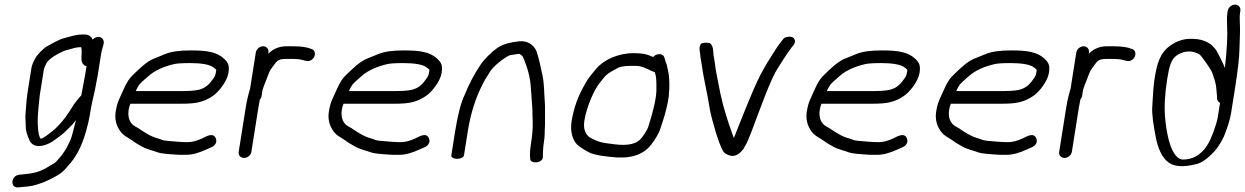

<svg xmlns="http://www.w3.org/2000/svg" viewBox="-20 -684 5408 834"><path d="M350 -534H337C306.4 -534 285.2 -524.5 262.8 -519.4C236.1 -513.3 204 -493.5 186.3 -483.9C168.2 -474.5 140.3 -445.6 131.8 -428.2C127.2 -418.6 119.1 -405 116.5 -388.5L99.1 -278.8C97.6 -269.4 96.5 -260.1 95.7 -250.9L91.5 -198.7C88.6 -169.3 91.7 -166.1 91.7 -136.2C91.7 -116.9 97.7 -96.1 108.9 -73.1C125.2 -39.5 167.5 -47.4 197.2 -63.2C203.8 -66.7 210.2 -70.8 216.1 -75.2C222.5 -79.9 229.8 -85.3 238.1 -91.2C260.5 -107.5 261.8 -111.7 283 -131.4C292.3 -140.1 301.1 -150.1 309.9 -162.2C304.2 -137.7 297.4 -113 291.5 -91.6C286.9 -74.9 281.3 -67.6 272.5 -48.1C267.1 -36 257.4 -23.2 248.3 -9.9L222.9 19.6C222.2 20.4 209.2 29.8 187.4 41.8L187.1 41.9L186.9 42.1C147.2 66 121.5 69.2 72.5 74.1L61.9 75.1L61.5 75.2C42.9 78.2 33.5 95 33.8 107.8C34 119.5 41.5 132.2 61.1 129.8L70.3 128.9C91.1 126.7 116 125.7 138.3 118.3C167.2 108.8 171.7 107.9 209 89.1C246.3 70.2 256.3 59.6 275.9 35.8C309 1.7 334.9 -48.1 353.2 -111.8C361.3 -139.8 367 -164.7 370.5 -186.5C373.8 -207.6 376.6 -223.2 378.8 -232.9L392.5 -293.9L405 -359.9L419 -448.5C420.7 -459.1 423.3 -470.1 427 -481.4L427.2 -481.9L430.2 -493.9L430.3 -494.5C432.7 -509.6 424.9 -522.2 409.4 -523.5C399.6 -524.3 390 -520 382.9 -512.1C377.3 -524.2 365.7 -534 350 -534ZM333.1 -269.6C333.1 -269.6 330.6 -267.2 329.2 -265.6L320.6 -255.6C313.7 -247.1 307.9 -239.9 302.6 -232.9L302.1 -232.3L301.7 -231.6C275.7 -188.3 252.3 -156.9 232.8 -137.6C220.2 -125.3 218.7 -122.7 204.6 -112C191.4 -102 169.1 -82.9 156.3 -81.4C156.1 -81.7 154.1 -84.9 152.5 -88.3C149.5 -95 147.2 -104.4 146 -116.5C141.9 -161.3 144 -177.4 147.2 -216.3L152.5 -268.9L170.7 -383.5C171.1 -386.2 174.8 -396.2 182.3 -410.4C187.4 -420.2 203.7 -434.8 233.6 -451.1C249.1 -459.5 261.6 -464.5 270.5 -466.6C294.1 -472 307 -479 328.3 -479H332.8C334.5 -472.3 335.4 -461.6 334.4 -447.5C333.3 -432.4 330.9 -404.7 351.4 -398.2C353 -397.7 352.6 -397.7 355.9 -397.3L349.3 -355.7L336.5 -287.7C335.5 -281.4 334.7 -276.9 333.1 -269.6Z M585.4 -317C588.4 -321.1 603 -335.2 628.5 -356.7C655.4 -379 691.1 -395.3 737.8 -405.9C748 -408.3 771.5 -410 805.4 -410C849 -410 892 -405.1 909 -389.7C922.2 -377.7 920.2 -386.7 917 -366C915.8 -358.6 913.1 -352 907.8 -344.6C890.9 -319 873.8 -304.7 856.8 -298.5L856.2 -298.2L855.5 -297.9C844.3 -292.5 817.7 -288.5 777.2 -288.5L569.6 -288.5C574.2 -298.4 579.5 -308.9 585.4 -317ZM768.5 -233.5C826.7 -233.5 863.2 -238.6 905.8 -268.2C930.3 -285.2 966.4 -330.9 972.1 -366.5C977.3 -399.8 972 -411.2 952.7 -429.4C921.2 -458.9 876.5 -465 808.5 -465C760.3 -465 723.3 -460.3 696.3 -448.7C679.1 -441.7 662.2 -434.8 645.3 -428.1C613.4 -414 585 -384.2 565.7 -366.6C541.4 -344.3 530.5 -327.4 514.9 -291.3C499.4 -255.2 489.6 -243.6 482.5 -199C477.5 -167.2 484.6 -138.2 502.9 -113.2C518.4 -92.1 540.3 -84.4 555 -73.2C569.1 -62.5 582.7 -55.3 598.3 -46.4C616 -36.2 649.3 -28.4 665.1 -22.2C678.4 -17 707.7 -14.6 759.4 -11.5L759.9 -11.5H788.5C814.6 -11.5 843.9 -19.7 876.5 -34.8L899.1 -44.8C906.6 -48.3 913.9 -53.6 917.5 -62.2C920.7 -69.5 919.8 -76.7 917.5 -82.5C907.3 -109 879.5 -93.9 858.7 -83C834.7 -72 813.7 -66.5 795.8 -66.5C762.6 -66.5 731.1 -70.3 704.8 -72.4C683 -74.2 686.2 -77.4 655.8 -85.8C641.8 -89.7 619.9 -101 591.7 -119.8C584.5 -125.2 577.3 -129.7 569.8 -133.4C545.1 -145.5 533.3 -172.1 538.9 -207.5C540.9 -220.3 543.1 -225.4 546.4 -233.5Z M1066.3 -298.9C1058.6 -273.7 1051.7 -244.4 1047.3 -216.6L1016.8 -24.1C1014.6 -9.8 1025.1 2 1040.2 2C1055.2 2 1069.5 -9.8 1071.8 -24L1102.2 -215.8C1104 -227.6 1106.1 -238.7 1108.4 -249.2L1108.5 -249.5L1108.9 -251.8C1111.6 -254.8 1115.4 -261.5 1116.3 -266.9L1120.6 -294.4C1123.8 -304.3 1129.5 -319.7 1137.3 -338.8C1147.3 -363.2 1149.2 -374.3 1159.6 -387.4C1181 -414.5 1181.6 -428 1221.3 -428H1255.7C1270.4 -428 1283.6 -426.4 1295.3 -423.2C1308.1 -419.7 1317.8 -416.2 1328.8 -421.3C1344.9 -428.8 1350.7 -446.2 1346.6 -458.3C1344.4 -464.4 1341.7 -468.5 1331.5 -471.7C1314.3 -479.2 1287.6 -483 1253.2 -483H1224C1194.3 -483 1167.8 -472.8 1147 -452C1146.3 -451.3 1146.1 -451.1 1145.3 -450.3L1146.1 -455.5C1148.5 -470.5 1138 -483 1123 -483C1108 -483 1093.5 -470.5 1091.1 -455.5Z M1511.4 -317C1514.4 -321.1 1529 -335.2 1554.5 -356.7C1581.4 -379 1617.1 -395.3 1663.8 -405.9C1674 -408.3 1697.5 -410 1731.4 -410C1775 -410 1818 -405.1 1835 -389.7C1848.2 -377.7 1846.2 -386.7 1843 -366C1841.8 -358.6 1839.1 -352 1833.8 -344.6C1816.9 -319 1799.8 -304.7 1782.8 -298.5L1782.2 -298.2L1781.5 -297.9C1770.3 -292.5 1743.7 -288.5 1703.2 -288.5L1495.6 -288.5C1500.2 -298.4 1505.5 -308.9 1511.4 -317ZM1694.5 -233.5C1752.7 -233.5 1789.2 -238.6 1831.8 -268.2C1856.3 -285.2 1892.4 -330.9 1898.1 -366.5C1903.3 -399.8 1898 -411.2 1878.7 -429.4C1847.2 -458.9 1802.5 -465 1734.5 -465C1686.3 -465 1649.3 -460.3 1622.3 -448.7C1605.1 -441.7 1588.2 -434.8 1571.3 -428.1C1539.4 -414 1511 -384.2 1491.7 -366.6C1467.4 -344.3 1456.5 -327.4 1440.9 -291.3C1425.4 -255.2 1415.6 -243.6 1408.5 -199C1403.5 -167.2 1410.6 -138.2 1428.9 -113.2C1444.4 -92.1 1466.3 -84.4 1481 -73.2C1495.1 -62.5 1508.7 -55.3 1524.3 -46.4C1542 -36.2 1575.3 -28.4 1591.1 -22.2C1604.4 -17 1633.7 -14.6 1685.4 -11.5L1685.9 -11.5H1714.5C1740.6 -11.5 1769.9 -19.7 1802.5 -34.8L1825.1 -44.8C1832.6 -48.3 1839.9 -53.6 1843.5 -62.2C1846.7 -69.5 1845.8 -76.7 1843.5 -82.5C1833.3 -109 1805.5 -93.9 1784.7 -83C1760.7 -72 1739.7 -66.5 1721.8 -66.5C1688.6 -66.5 1657.1 -70.3 1630.8 -72.4C1609 -74.2 1612.2 -77.4 1581.8 -85.8C1567.8 -89.7 1545.9 -101 1517.7 -119.8C1510.5 -125.2 1503.3 -129.7 1495.8 -133.4C1471.1 -145.5 1459.3 -172.1 1464.9 -207.5C1466.9 -220.3 1469.1 -225.4 1472.4 -233.5Z M1965.5 6C1980.6 6 1994.1 -0.8 1995.4 -9L2012.2 -115C2022.2 -178.1 2039.2 -236.7 2063.1 -290.6C2084.6 -337.3 2090.7 -344 2110.5 -375.8C2124.1 -396.7 2169.5 -433.2 2193.2 -443.6C2199 -445.8 2213.9 -446.5 2233.5 -450.2C2236.7 -449.8 2243.9 -447.1 2250.9 -437.8C2273.2 -388.1 2284 -342 2286.1 -299.7C2287 -282.8 2288.4 -264 2290.2 -243.3C2294.3 -195.4 2291.6 -206.1 2294 -153C2294.8 -128.1 2292.2 -96.1 2286 -57C2282.2 -33.1 2281.1 -12.9 2283 6.7C2282.7 16.7 2295.9 22.1 2309.1 21.3C2323.2 20.3 2338.4 11.7 2337.9 -1.2C2338.4 -18.7 2338.7 -42.4 2342.2 -64.2C2344.7 -80.3 2346 -92.6 2346 -102C2345.5 -121.7 2348.3 -137.4 2347.4 -162.5C2346.6 -190.4 2348.7 -213.7 2346.5 -241.9C2343.4 -277.2 2344.2 -320.5 2336.6 -355.5C2329.3 -390.1 2322.5 -424.1 2310.1 -463C2310.1 -463 2309.9 -462.6 2309.9 -462.6C2309.9 -462.6 2309.8 -463 2309.8 -463C2296 -491.6 2269.6 -508.6 2233.2 -504.4C2200.5 -500.4 2172.5 -495.8 2142.5 -477.4C2126.7 -466.3 2117.2 -458.3 2110.2 -450.3C2104.6 -445.8 2099.5 -441.1 2094.8 -436C2084.3 -424 2076 -417 2064.1 -397.6C2040 -362 2018.2 -320.7 1998.6 -272.4C1982.3 -239 1968.5 -186.1 1957.2 -115L1940.4 -9C1939.1 -0.8 1950.5 6 1965.5 6Z M2828 -357.2C2830.3 -349.1 2831.9 -326.2 2831.2 -290.9C2830.5 -257.6 2818.9 -204.5 2795.9 -133C2792.4 -122.2 2782.6 -105.2 2766.2 -84.1C2747.2 -60.2 2711.4 -49.1 2648.3 -57.4C2595.7 -64.2 2583.4 -64.1 2540.1 -88.1C2521.3 -103.3 2513 -126.3 2518.4 -160.2C2527.7 -219.3 2561.3 -296.8 2586.9 -326.3C2594.1 -334.6 2600.7 -342.7 2608.9 -353.5C2623.7 -368.4 2637.2 -373.8 2663.7 -389C2672 -393.7 2691.4 -398 2721.8 -398C2756.6 -398 2761.9 -398.1 2791.6 -384.7C2805.3 -377.7 2815.3 -373.2 2824.1 -370.6C2824.7 -368.6 2826.3 -362.8 2828 -357.2ZM2815.4 -437.1C2794.6 -446 2780.5 -453 2730.5 -453C2663.8 -453 2599.8 -422.7 2568.9 -384.4L2545.5 -355.9C2537.2 -345.9 2528.7 -332.7 2520.2 -317.2C2491.2 -267.8 2472 -214.5 2463.1 -158.5C2457.2 -120.9 2462.7 -88.6 2480.6 -63.3C2488.7 -51.8 2506.4 -39.9 2534.5 -24.2C2547.3 -17 2565.5 -11.8 2593.9 -7.2L2630.6 -2.6C2713.8 7.7 2771.8 -8.5 2809.1 -56.1C2828.9 -83.2 2841.5 -104.2 2847.3 -121.9C2861.7 -165.6 2874.7 -200 2884.6 -262.5L2884.6 -262.9L2884.7 -263.2C2889.7 -314.2 2888 -356.5 2878.8 -390.4C2876.9 -397.6 2877.3 -403.1 2871.9 -413.9L2866.6 -432C2863 -448 2847 -451.9 2830.8 -446.2C2825.7 -444.4 2822.2 -442.2 2817.5 -436.2C2817.1 -436.4 2816 -436.8 2815.4 -437.1Z M3019.1 -465.3C3020.4 -457.8 3021.1 -452.4 3021.3 -449.6C3022.4 -428 3027.4 -412.6 3030.5 -387.2C3034.8 -354.7 3049.6 -289.1 3054.7 -259.1L3063.6 -208.1C3070 -171.4 3101.8 -58.2 3120.8 -27.6C3124.7 -20.8 3134.2 -13.7 3146.3 -9.6C3180 2.3 3199.9 -27 3203.7 -30.5C3212.7 -39.3 3212.3 -44.1 3218 -52.5C3224.6 -62.7 3233.2 -83.3 3246.3 -117.4C3258.9 -151.5 3277.2 -200.6 3301.8 -264.5C3326 -326.3 3345.3 -367.6 3357.8 -386.7C3384.7 -428.2 3386.6 -433.6 3417.8 -477.2L3426.1 -487L3426.5 -487.9C3438.4 -501.9 3432.7 -516.7 3422 -522.6C3411.8 -526 3395.6 -525.5 3385.1 -517.9L3376.3 -507C3363.8 -491.7 3351 -473 3337.5 -451C3320.3 -422.2 3314.2 -416.2 3293.7 -378.1C3280.1 -355.9 3259.4 -310.6 3230.2 -240.2C3201 -168.8 3182.4 -122.5 3174.3 -100.7C3172 -94.9 3169.7 -89.9 3167.3 -84.9C3151.4 -130.9 3141.6 -153.8 3121.5 -226.1L3109.5 -275.9C3103.3 -308.7 3097.9 -336.8 3093 -359.5C3085.5 -397 3086.2 -412 3079.5 -443.5C3077.7 -450.4 3081.4 -487.1 3062.6 -497C3049.2 -500.1 3032.7 -498.9 3024.9 -493.5C3018.8 -485 3017.5 -474.9 3019.1 -465.3Z M3587.4 -317C3590.4 -321.1 3605 -335.2 3630.5 -356.7C3657.4 -379 3693.1 -395.3 3739.8 -405.9C3750 -408.3 3773.5 -410 3807.4 -410C3851 -410 3894 -405.1 3911 -389.7C3924.2 -377.7 3922.2 -386.7 3919 -366C3917.8 -358.6 3915.1 -352 3909.8 -344.6C3892.9 -319 3875.8 -304.7 3858.8 -298.5L3858.2 -298.2L3857.5 -297.9C3846.3 -292.5 3819.7 -288.5 3779.2 -288.5L3571.6 -288.5C3576.2 -298.4 3581.5 -308.9 3587.4 -317ZM3770.5 -233.5C3828.7 -233.5 3865.2 -238.6 3907.8 -268.2C3932.3 -285.2 3968.4 -330.9 3974.1 -366.5C3979.3 -399.8 3974 -411.2 3954.7 -429.4C3923.2 -458.9 3878.5 -465 3810.5 -465C3762.3 -465 3725.3 -460.3 3698.3 -448.7C3681.1 -441.7 3664.2 -434.8 3647.3 -428.1C3615.4 -414 3587 -384.2 3567.7 -366.6C3543.4 -344.3 3532.5 -327.4 3516.9 -291.3C3501.4 -255.2 3491.6 -243.6 3484.5 -199C3479.5 -167.2 3486.6 -138.2 3504.9 -113.2C3520.4 -92.1 3542.3 -84.4 3557 -73.2C3571.1 -62.5 3584.7 -55.3 3600.3 -46.4C3618 -36.2 3651.3 -28.4 3667.1 -22.2C3680.4 -17 3709.7 -14.6 3761.4 -11.5L3761.9 -11.5H3790.5C3816.6 -11.5 3845.9 -19.7 3878.5 -34.8L3901.1 -44.8C3908.6 -48.3 3915.9 -53.6 3919.5 -62.2C3922.7 -69.5 3921.8 -76.7 3919.5 -82.5C3909.3 -109 3881.5 -93.9 3860.7 -83C3836.7 -72 3815.7 -66.5 3797.8 -66.5C3764.6 -66.5 3733.1 -70.3 3706.8 -72.4C3685 -74.2 3688.2 -77.4 3657.8 -85.8C3643.8 -89.7 3621.9 -101 3593.7 -119.8C3586.5 -125.2 3579.3 -129.7 3571.8 -133.4C3547.1 -145.5 3535.3 -172.1 3540.9 -207.5C3542.9 -220.3 3545.1 -225.4 3548.4 -233.5Z M4149.4 -317C4152.4 -321.1 4167 -335.2 4192.5 -356.7C4219.4 -379 4255.1 -395.3 4301.8 -405.9C4312 -408.3 4335.5 -410 4369.4 -410C4413 -410 4456 -405.1 4473 -389.7C4486.2 -377.7 4484.2 -386.7 4481 -366C4479.8 -358.6 4477.1 -352 4471.8 -344.6C4454.9 -319 4437.8 -304.7 4420.8 -298.5L4420.2 -298.2L4419.5 -297.9C4408.3 -292.5 4381.7 -288.5 4341.2 -288.5L4133.6 -288.5C4138.2 -298.4 4143.5 -308.9 4149.4 -317ZM4332.5 -233.5C4390.7 -233.5 4427.2 -238.6 4469.8 -268.2C4494.3 -285.2 4530.4 -330.9 4536.1 -366.5C4541.3 -399.8 4536 -411.2 4516.7 -429.4C4485.2 -458.9 4440.5 -465 4372.5 -465C4324.3 -465 4287.3 -460.3 4260.3 -448.7C4243.1 -441.7 4226.2 -434.8 4209.3 -428.1C4177.4 -414 4149 -384.2 4129.7 -366.6C4105.4 -344.3 4094.5 -327.4 4078.9 -291.3C4063.4 -255.2 4053.6 -243.6 4046.5 -199C4041.5 -167.2 4048.6 -138.2 4066.9 -113.2C4082.4 -92.1 4104.3 -84.4 4119 -73.2C4133.1 -62.5 4146.7 -55.3 4162.3 -46.4C4180 -36.2 4213.3 -28.4 4229.1 -22.2C4242.4 -17 4271.7 -14.6 4323.4 -11.5L4323.9 -11.5H4352.5C4378.6 -11.5 4407.9 -19.7 4440.5 -34.8L4463.1 -44.8C4470.6 -48.3 4477.9 -53.6 4481.5 -62.2C4484.7 -69.5 4483.8 -76.7 4481.5 -82.5C4471.3 -109 4443.5 -93.9 4422.7 -83C4398.7 -72 4377.7 -66.5 4359.8 -66.5C4326.6 -66.5 4295.1 -70.3 4268.8 -72.4C4247 -74.2 4250.2 -77.4 4219.8 -85.8C4205.8 -89.7 4183.9 -101 4155.7 -119.8C4148.5 -125.2 4141.3 -129.7 4133.8 -133.4C4109.1 -145.5 4097.3 -172.1 4102.9 -207.5C4104.9 -220.3 4107.1 -225.4 4110.4 -233.5Z M4630.3 -298.9C4622.6 -273.7 4615.7 -244.4 4611.3 -216.6L4580.8 -24.1C4578.6 -9.8 4589.1 2 4604.2 2C4619.2 2 4633.5 -9.8 4635.8 -24L4666.2 -215.8C4668 -227.6 4670.1 -238.7 4672.4 -249.2L4672.5 -249.5L4672.9 -251.8C4675.6 -254.8 4679.4 -261.5 4680.3 -266.9L4684.6 -294.4C4687.8 -304.3 4693.5 -319.7 4701.3 -338.8C4711.3 -363.2 4713.2 -374.3 4723.6 -387.4C4745 -414.5 4745.6 -428 4785.3 -428H4819.7C4834.4 -428 4847.6 -426.4 4859.3 -423.2C4872.1 -419.7 4881.8 -416.2 4892.8 -421.3C4908.9 -428.8 4914.7 -446.2 4910.6 -458.3C4908.4 -464.4 4905.7 -468.5 4895.5 -471.7C4878.3 -479.2 4851.6 -483 4817.2 -483H4788C4758.3 -483 4731.8 -472.8 4711 -452C4710.3 -451.3 4710.1 -451.1 4709.3 -450.3L4710.1 -455.5C4712.5 -470.5 4702 -483 4687 -483C4672 -483 4657.5 -470.5 4655.1 -455.5Z M5312.8 -636.5 5311.4 -627.5C5309.4 -615.1 5309.2 -598 5310.2 -573.9C5312.9 -531 5309.8 -470 5300.6 -388.8C5292.6 -409.5 5281.8 -430.4 5272.2 -449.2C5252.8 -490.8 5214.8 -514.6 5163 -515C5126.7 -517.4 5094.3 -508 5063.5 -486.1C5018.3 -453.4 5005.8 -408.9 4995.2 -342.1C4991 -315.5 4987.6 -273.9 4984.9 -216.4C4983.5 -187 4989.6 -141.3 5002.8 -76.1C5015.4 -23.3 5035.2 12.4 5068.7 29.6C5098.7 42.1 5139.1 39.5 5185 26.4C5202.3 20.6 5220.3 7.5 5240.6 -11.8C5261.8 -31 5280 -57.1 5295.6 -89.5L5295.8 -90L5296 -90.4C5312.7 -131.9 5323.2 -165.5 5327.3 -191.6L5343 -290.2C5356.1 -373.2 5363.1 -431.5 5363.7 -466.1C5364.6 -501.4 5365.5 -526.7 5366.2 -541.8C5367.6 -569.6 5362.8 -604.5 5366.4 -627.5L5367.8 -636.5C5370.2 -651.5 5359.7 -664 5344.7 -664C5329.6 -664 5315.2 -651.5 5312.8 -636.5ZM5270 -176.5C5264.1 -139.4 5236.9 -73.3 5230.7 -64.5L5230.2 -63.8L5229.8 -63C5210.6 -27.7 5176.1 9 5118.2 9C5086.2 9 5052.9 -42.5 5041 -172.5C5036.7 -219.2 5039.6 -275.3 5050 -340.7C5058.7 -396.1 5067.5 -427 5091.8 -443.6C5104 -451.8 5106.8 -451.6 5122.2 -457.7C5145.4 -463.2 5168.6 -460.5 5189.6 -448C5198.9 -442.5 5241.1 -381.1 5245.6 -367.9C5251.8 -349.6 5261.6 -324.6 5263.2 -300.9C5264.4 -284.4 5265.4 -272.9 5266.4 -265.5L5266.8 -255.6L5266.9 -255.2C5267.7 -247.6 5270.2 -242 5279.6 -237.2Z"/></svg>

Font: MewTooHand
Style: BdIta
Weight: 400
Designer: Mew Too, Robert Jablonski
Version: Version 0.77